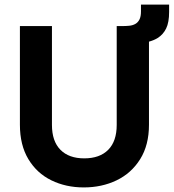

<svg xmlns="http://www.w3.org/2000/svg" viewBox="-20 -812 759 839"><path d="M207 -698V-266Q207 -195 244 -157.5Q281 -120 348 -120Q416 -120 453 -157.5Q490 -195 490 -266V-698H512Q530 -698 545 -699.5Q560 -701 571.5 -707.5Q583 -714 589.5 -727Q596 -740 596 -762V-792H719V-760Q719 -714 706 -687.5Q693 -661 669 -646Q653 -636 631 -630V-267Q631 -178 592.5 -116.5Q554 -55 489.5 -24Q425 7 346 7Q268 7 204.5 -24Q141 -55 104 -116.5Q67 -178 67 -267V-698Z"/></svg>

Font: Fz Poppins SemBd
Style: Regular
Weight: 600
Designer: Ninad Kale (Devanagari), Jonny Pinhorn (Latin)
Foundry: Indian Type Foundry
Version: Vit hóa bi Vntype.Com & FontZin.Com